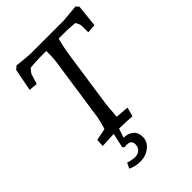

<svg xmlns="http://www.w3.org/2000/svg" viewBox="-272 -826 1172 1172"><g transform="rotate(-45 314.0 -240.0)"><path d="M463 -649H400Q385 -590 377 -538L323 -167Q320 -147 314 -61L400 -54L384 5Q336 1 273 0L253 59Q292 60 316 80Q340 100 340 139.5Q340 179 305.5 207Q271 235 224.5 235Q178 235 144 217L161 182Q196 193 219.5 193Q243 193 259.5 178.5Q276 164 276 139Q276 103 237 103L216 104L206 94L227 0L127 5L130 -45L208 -61Q223 -111 228 -137L291 -568Q294 -595 294 -649H233Q209 -649 154 -644Q132 -619 129.5 -611Q127 -603 110 -548L54 -553L82 -697L103 -715Q193 -705 212 -705H500L612 -715L628 -697L613 -553L556 -548Q556 -595 555 -608Q554 -621 540 -644Q488 -649 463 -649Z"/></g></svg>

Font: Andada SC
Style: Italic
Weight: 400
Italic angle: -8.29999°
Designer: Carolina Giovagnoli
Foundry: Carolina Giovagnoli
Version: Version 1.003